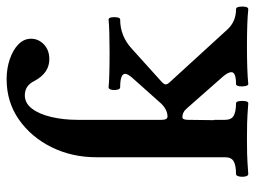

<svg xmlns="http://www.w3.org/2000/svg" viewBox="-115 -651 770 580"><g transform="rotate(-90 270.0 -361.0)"><path d="M34 4Q29 4 27 -5Q25 -14 27 -23.5Q29 -33 34 -33Q60 -33 72.5 -40Q85 -47 85 -66V-455Q85 -529 115.5 -590.5Q146 -652 199 -689Q252 -726 321 -726Q353 -726 381 -716.5Q409 -707 426 -690.5Q443 -674 443 -652Q443 -630 426 -613.5Q409 -597 381 -597Q340 -597 316 -641Q302 -671 272 -671Q248 -671 231.5 -649Q215 -627 206.5 -590.5Q198 -554 198 -512V-258Q198 -240 208 -240Q228 -240 247 -259L321 -342Q337 -359 337 -368Q337 -383 296 -383Q291 -383 289 -392Q287 -401 289 -409.5Q291 -418 296 -418Q325 -415 402 -415Q470 -415 501 -418Q506 -418 507.5 -409.5Q509 -401 507.5 -392Q506 -383 501 -383Q451 -383 413 -348L311 -256Q307 -252 305 -247Q305 -240 311 -234L471 -59Q495 -33 532 -33Q538 -33 539.5 -23.5Q541 -14 539.5 -5Q538 4 532 4Q513 2 485 1Q457 0 420 0Q384 0 355 1Q326 2 306 4Q302 4 300 -5Q298 -14 299.5 -23.5Q301 -33 306 -33Q342 -33 342 -47Q342 -56 330 -71L234 -180Q222 -195 206 -195Q198 -195 198 -178L197 -99H198V-66Q198 -47 210.5 -40Q223 -33 248 -33Q253 -33 254.5 -23.5Q256 -14 254.5 -5Q253 4 248 4Q208 1 187.5 0.5Q167 0 141 0Q116 0 95 0.5Q74 1 34 4Z"/></g></svg>

Font: Junicode
Style: Bold
Weight: 700
Designer: Peter S. Baker
Version: Version 2.100; ttfautohint (v1.8.4)